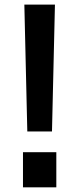

<svg xmlns="http://www.w3.org/2000/svg" viewBox="-20 -804 340 824"><path d="M97.2 -239.7H203.1L215.8 -784.2H84.5ZM78.6 0H221.7V-150.9H78.6Z"/></svg>

Font: Decalotype SemiBold
Style: Regular
Weight: 600
Designer: Alfredo Marco Pradil
Foundry: Alfredo Marco Pradil
Version: Version 1.0